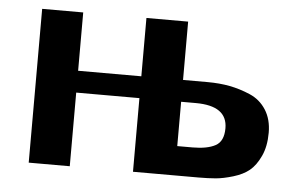

<svg xmlns="http://www.w3.org/2000/svg" viewBox="-41 -529 921 587"><g transform="rotate(5 420.0 -236.0)"><path d="M66 0V-472H192V-293H386V-472H514V-293H589Q626 -293 657.5 -287Q689 -281 720.5 -267.5Q752 -254 770.5 -225Q789 -196 789 -155Q789 -113 775 -83Q761 -53 742 -37.5Q723 -22 693 -13Q663 -4 640 -2Q617 0 587 0H386V-226H192V0ZM514 -90H561Q606 -90 631 -103.5Q656 -117 656 -157Q656 -226 559 -226H514Z"/></g></svg>

Font: Coval
Style: Heavy
Weight: 900
Foundry: Context Ltd
Version: Version 001.000